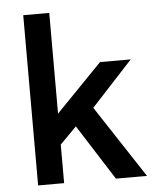

<svg xmlns="http://www.w3.org/2000/svg" viewBox="-52 -765 662 809"><g transform="rotate(-5 279.0 -360.0)"><path d="M76.5 0V-720H186.5V-294L381.5 -495H511.5L336.5 -305.5L537 0H405.5L256.5 -234L186.5 -163V0Z"/></g></svg>

Font: Geologica Cursive
Style: Regular
Weight: 400
Designer: Sindre Bremnes, Frode Helland
Foundry: Monokrom Skriftforlag AS
Version: Version 1.010;gftools[0.9.28]